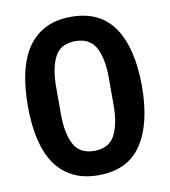

<svg xmlns="http://www.w3.org/2000/svg" viewBox="-81 -780 763 862"><g transform="rotate(-10 300.0 -349.0)"><path d="M300 12Q233 12 184 -12.5Q135 -37 103 -83Q71 -129 55.5 -196Q40 -263 40 -349Q40 -434 55.5 -501.5Q71 -569 103 -615Q135 -661 184 -685.5Q233 -710 300 -710Q433 -710 496.5 -615Q560 -520 560 -349Q560 -178 496.5 -83Q433 12 300 12ZM300 -99Q367 -99 393.5 -149.5Q420 -200 420 -286V-412Q420 -498 393.5 -548.5Q367 -599 300 -599Q233 -599 206.5 -548.5Q180 -498 180 -412V-286Q180 -200 206.5 -149.5Q233 -99 300 -99Z"/></g></svg>

Font: IBM Plex Sans KR SemiBold
Style: Regular
Weight: 600
Designer: Mike Abbink; Paul van der Laan; Pieter van Rosmalen; Wujin Sim; Chorong Kim; Dohee Lee;
Foundry: Sandoll Inc.
Version: Version 1.000